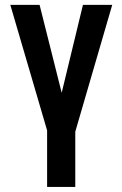

<svg xmlns="http://www.w3.org/2000/svg" viewBox="-20 -548 490 772"><path d="M282.7 -52.7V203.6H169.4V-52.7ZM216.3 -126.5 313.5 -528.3H431.2L277.3 0H202.1ZM139.2 -528.3 240.7 -124.5 251 0H176.3L21.5 -528.3Z"/></svg>

Font: Roboto Condensed Medium
Style: Regular
Weight: 500
Designer: Christian Robertson
Foundry: Google
Version: Version 3.0